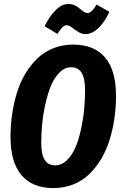

<svg xmlns="http://www.w3.org/2000/svg" viewBox="-20 -936 618 973"><path d="M413.1 -763.2Q394.5 -763.2 376.7 -774.4Q358.9 -785.6 344.2 -796.9Q329.6 -808.1 318.8 -808.1Q306.2 -808.1 295.9 -797.6Q285.6 -787.1 271 -764.2L206.1 -803.2Q230 -853 262 -884.5Q293.9 -916 327.1 -916Q343.8 -916 358.9 -908.9Q374 -901.9 383.3 -893.1Q392.6 -884.3 403.1 -877.2Q413.6 -870.1 422.9 -870.1Q434.6 -870.1 445.3 -880.4Q456.1 -890.6 469.2 -913.1L534.2 -876Q511.2 -825.2 479 -794.2Q446.8 -763.2 413.1 -763.2ZM351.1 -710Q457.5 -710 512.7 -644.5Q567.9 -579.1 567.9 -451.2Q567.9 -392.1 559.8 -336.2Q551.8 -280.3 535.4 -227.3Q519 -174.3 492.7 -130.4Q466.3 -86.4 432.1 -53.2Q397.9 -20 351.3 -1.5Q304.7 17.1 250 17.1Q144 17.1 88.6 -48.6Q33.2 -114.3 33.2 -242.2Q33.2 -300.3 41.3 -356Q49.3 -411.6 65.4 -464.6Q81.5 -517.6 107.9 -561.8Q134.3 -606 168.5 -639.2Q202.6 -672.4 249.5 -691.2Q296.4 -710 351.1 -710ZM340.8 -595.2Q308.1 -595.2 281.5 -568.6Q254.9 -542 238 -500.7Q221.2 -459.5 209.7 -407.2Q198.2 -355 193.6 -306.4Q189 -257.8 189 -213.9Q189 -152.8 206.5 -125.5Q224.1 -98.1 258.8 -98.1Q292.5 -98.1 319.6 -124.5Q346.7 -150.9 363.3 -191.2Q379.9 -231.4 391.1 -283.7Q402.3 -335.9 406.7 -384Q411.1 -432.1 411.1 -477.1Q411.1 -538.6 393.8 -566.9Q376.5 -595.2 340.8 -595.2Z"/></svg>

Font: Fira Sans Compressed
Style: Bold Italic
Weight: 700
Width: 3
Italic angle: -8°
Designer: Carrois Corporate & Edenspiekermann AG
Foundry: Carrois Corporate GbR & Edenspiekermann AG
Version: Version 4.203;PS 004.203;hotconv 1.0.88;makeotf.lib2.5.64775